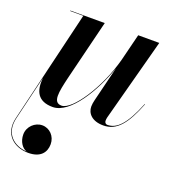

<svg xmlns="http://www.w3.org/2000/svg" viewBox="-160 -567 862 933"><g transform="rotate(20 271.5 -100.0)"><path d="M108.5 110.5C70.5 110.5 36 143 36 183.5C36 220.5 56 249 80 256.5C12 252 -43 206 -22.5 121L32 -106.5C25 -39 45.5 10 124 10C215.5 10 306 -145.5 349.5 -272.5L305 -91.5C302 -80.5 300 -66 300 -57C300 -21.5 327.5 10 385.5 10C455 10 497.5 -43 542 -156L540 -156.5C492 -36.5 450.5 0.5 404.5 0.5C394 0.5 389 -7 389 -16C389 -20.5 389.5 -27 391 -33L505 -460H396L361 -319.5C319 -162.5 217.5 -11 162.5 -11C115 -11 127.5 -68.5 146 -147.5L223 -460H45V-457.5H113L37.5 -141V-140.5L-25 121C-47 211 15 260 89 260C151 260 177.5 226.5 177.5 183.5C177.5 142 146.5 110.5 108.5 110.5Z"/></g></svg>

Font: Bodoni* 72pt Medium
Style: Italic
Weight: 500
Italic angle: -13°
Version: Version 2.3